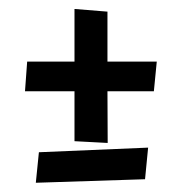

<svg xmlns="http://www.w3.org/2000/svg" viewBox="-20 -471 376 424"><path d="M300.3 -75.2 307.1 -145 65.9 -134.8 59.1 -67.4ZM144.5 -269.5V-159.2L217.8 -155.3L217.3 -269.5H319.8L326.2 -335H217.3V-445.3L144.5 -451.2V-335H40L35.2 -269.5Z"/></svg>

Font: Neuton
Style: Bold
Weight: 700
Designer: Brian M Zick
Foundry: Brian M Zick
Version: Version 1.560